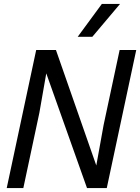

<svg xmlns="http://www.w3.org/2000/svg" viewBox="-20 -951 709 971"><path d="M14 0 163 -698H263L467 -114L504 -319L585 -698H669L520 0H420L214 -580L179 -380L98 0ZM373 -765 495 -931H587L447 -765Z"/></svg>

Font: Azeret Mono Thin Light
Style: Italic
Weight: 300
Italic angle: -12°
Version: Version 1.002